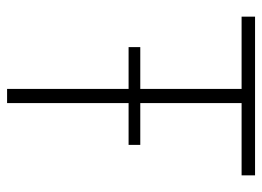

<svg xmlns="http://www.w3.org/2000/svg" viewBox="-119 -621 740 542"><g transform="rotate(90 251.0 -350.0)"><path d="M113 -343H231V0H271V-343H389V-376H271V-662H475V-700H27V-662H231V-376H113Z"/></g></svg>

Font: Fixel Text ExtraLight
Style: Regular
Weight: 200
Width: 4
Designer: AlfaBravo + MacPaw
Foundry: Kyrylo Tkachov, Marchela Mozhyna, Serhii Makarenko, Maria Weinstein, Zakhar Kryvoshyya
Version: Version 1.211